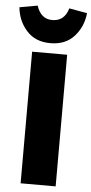

<svg xmlns="http://www.w3.org/2000/svg" viewBox="-95 -974 481 1010"><g transform="rotate(5 145.5 -469.5)"><path d="M145 -748Q66 -748 20 -799Q-26 -850 -33 -922L62 -939Q84 -870 145 -870Q209 -870 229 -939L324 -922Q317 -850 271 -799Q225 -748 145 -748ZM239 -695V0H54V-695Z"/></g></svg>

Font: FiraGO ExtraBold
Style: Regular
Weight: 800
Designer: bBox Type
Foundry: bBox Type GmbH
Version: Version 1.001;PS 001.001;hotconv 1.0.88;makeotf.lib2.5.64775